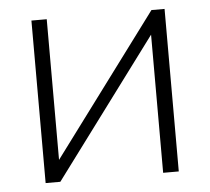

<svg xmlns="http://www.w3.org/2000/svg" viewBox="-43 -566 670 612"><g transform="rotate(-5 292.0 -260.0)"><path d="M128 -70 463 -520H505V0H455V-442L126 0H79V-520H128Z"/></g></svg>

Font: Oxford Sans
Style: Regular
Weight: 300
Designer: Matt McInerney, Pablo Impallari, Rodrigo Fuenzalida
Foundry: Matt McInerney, Pablo Impallari, Rodrigo Fuenzalida
Version: Version 3.000g; ttfautohint (v1.5) -l 8 -r 28 -G 28 -x 14 -D